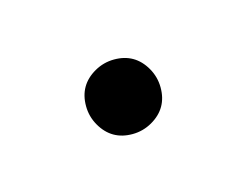

<svg xmlns="http://www.w3.org/2000/svg" viewBox="-29 -812 159 123"><g transform="rotate(15 50.0 -750.0)"><path d="M25 -750Q25 -744 28.5 -738Q32 -732 38 -728.5Q44 -725 50 -725Q56 -725 62 -728.5Q68 -732 71.5 -738Q75 -744 75 -750Q75 -756 71.5 -762Q68 -768 62 -771.5Q56 -775 50 -775Q44 -775 38 -771.5Q32 -768 28.5 -762Q25 -756 25 -750Z"/></g></svg>

Font: Linefont ExtraLight
Style: Regular
Weight: 250
Monospace: yes
Version: Version 3.002;gftools[0.9.33]